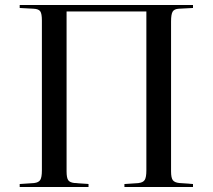

<svg xmlns="http://www.w3.org/2000/svg" viewBox="-20 -750 853 770"><path d="M59 0V-12L117 -16Q135 -18 141.5 -28.5Q148 -39 148 -67V-668Q148 -695 141.5 -704.5Q135 -714 115 -715L59 -718V-730H754V-718L697 -715Q679 -714 672.5 -703.5Q666 -693 666 -664V-63Q666 -37 673 -27.5Q680 -18 699 -16L754 -12V0H479V-12L536 -16Q554 -18 560.5 -28.5Q567 -39 567 -67V-704H247V-63Q247 -37 253.5 -27.5Q260 -18 279 -16L335 -12V0Z"/></svg>

Font: Literata 72pt
Style: Regular
Weight: 400
Designer: Latin by Veronika Burian and Jose Scaglione. Greek by Irene Vlachou. Cyrillic by Vera Evstafieva.
Foundry: TypeTogether
Version: Version 3.002